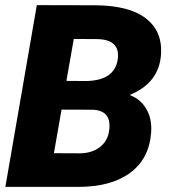

<svg xmlns="http://www.w3.org/2000/svg" viewBox="-20 -731 670 751"><path d="M1 0 124 -710.9 350.1 -710.4Q483.9 -710 549.8 -659.7Q615.7 -609.4 609.9 -518.6Q602.5 -406.2 486.8 -359.4Q528.3 -344.7 551.5 -306.4Q574.7 -268.1 571.3 -214.4Q564.5 -111.3 490 -55.7Q415.5 0 286.1 0ZM220.7 -302.2 190.9 -131.8 291 -131.3Q337.9 -131.3 369.1 -154.5Q400.4 -177.7 406.2 -216.3Q419.9 -297.9 343.8 -301.8ZM239.7 -414.6 318.4 -414.1Q427.2 -416.5 440.4 -497.6Q452.1 -577.6 357.4 -578.1L268.6 -578.6Z"/></svg>

Font: TypoPRO Roboto
Style: Italic
Weight: 900
Italic angle: -12°
Designer: Google
Version: Version 2.136; 2016